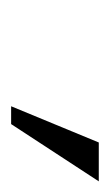

<svg xmlns="http://www.w3.org/2000/svg" viewBox="55 -886 201 352"><g transform="rotate(90 156.0 -709.5)"><path d="M240.7 -789.6H312L207 -628.9H174.3Z"/></g></svg>

Font: Franko
Style: Light Italic
Weight: 300
Designer: Google
Version: Version 1.200310; 2013